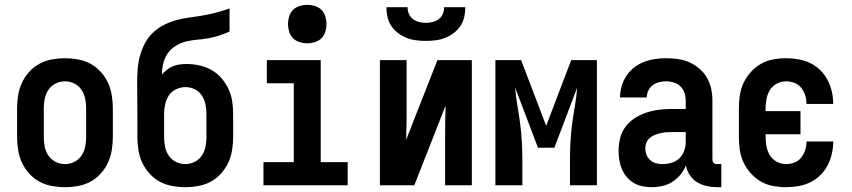

<svg xmlns="http://www.w3.org/2000/svg" viewBox="-20 -770 3540 798"><path d="M250 8Q223 8 195.5 3Q168 -2 144 -15Q120 -28 101.5 -48.5Q83 -69 71.5 -93.5Q60 -118 55.5 -145.5Q51 -173 51 -200V-320Q51 -347 55.5 -374.5Q60 -402 71.5 -426.5Q83 -451 101.5 -471.5Q120 -492 144 -505Q168 -518 195.5 -523Q223 -528 250 -528Q277 -528 304.5 -523Q332 -518 356 -505Q380 -492 398.5 -471.5Q417 -451 428.5 -426.5Q440 -402 444.5 -374.5Q449 -347 449 -320V-200Q449 -173 444.5 -145.5Q440 -118 428.5 -93.5Q417 -69 398.5 -48.5Q380 -28 356 -15Q332 -2 304.5 3Q277 8 250 8ZM250 -88Q270 -88 288.5 -97Q307 -106 318.5 -123Q330 -140 334 -160Q338 -180 338 -200V-320Q338 -340 334 -360Q330 -380 318.5 -397Q307 -414 288.5 -423Q270 -432 250 -432Q230 -432 211.5 -423Q193 -414 181.5 -397Q170 -380 166 -360Q162 -340 162 -320V-200Q162 -180 166 -160Q170 -140 181.5 -123Q193 -106 211.5 -97Q230 -88 250 -88Z M750 8Q723 8 695.5 3Q668 -2 644 -15Q620 -28 601.5 -48.5Q583 -69 571.5 -93.5Q560 -118 555.5 -145.5Q551 -173 551 -200V-296Q551 -328 550.5 -359.5Q550 -391 550 -422Q550 -451 552 -479.5Q554 -508 561 -535Q568 -562 581 -587.5Q594 -613 614.5 -633Q635 -653 660.5 -666Q686 -679 713.5 -686.5Q741 -694 769 -697.5Q797 -701 825 -706Q853 -711 880 -718Q907 -725 934 -735V-639Q913 -629 891 -622Q869 -615 846 -611Q823 -607 799.5 -605Q776 -603 753.5 -597.5Q731 -592 710.5 -579.5Q690 -567 677 -548Q664 -529 658.5 -506Q653 -483 653 -460Q662 -471 673.5 -480Q685 -489 698.5 -494.5Q712 -500 726.5 -502Q741 -504 756 -504Q783 -504 809.5 -498Q836 -492 859 -479Q882 -466 900 -445.5Q918 -425 929.5 -400.5Q941 -376 945 -349.5Q949 -323 949 -296V-200Q949 -173 944.5 -145.5Q940 -118 928.5 -93.5Q917 -69 898.5 -48.5Q880 -28 856 -15Q832 -2 804.5 3Q777 8 750 8ZM750 -88Q770 -88 788.5 -97Q807 -106 818.5 -123Q830 -140 834 -160Q838 -180 838 -200V-296Q838 -316 834 -336Q830 -356 819 -373Q808 -390 789.5 -399Q771 -408 751 -408Q731 -408 712 -399Q693 -390 682 -373.5Q671 -357 666.5 -336.5Q662 -316 662 -296V-200Q662 -180 666 -160Q670 -140 681.5 -123Q693 -106 711.5 -97Q730 -88 750 -88Z M1075 0V-96H1201V-424H1089V-520H1313V-96H1425V0ZM1257 -590Q1241 -590 1225 -595Q1209 -600 1198 -611Q1187 -622 1182 -638Q1177 -654 1177 -670Q1177 -686 1182 -702Q1187 -718 1198 -729Q1209 -740 1225 -745Q1241 -750 1257 -750Q1273 -750 1289 -745Q1305 -740 1316 -729Q1327 -718 1332 -702Q1337 -686 1337 -670Q1337 -654 1332 -638Q1327 -622 1316 -611Q1305 -600 1289 -595Q1273 -590 1257 -590Z M1559 0V-520H1670V-312Q1670 -281 1669.5 -250.5Q1669 -220 1668 -189L1798 -520H1941V0H1830V-208Q1830 -239 1830.5 -269.5Q1831 -300 1832 -331L1702 0ZM1750 -600Q1730 -600 1709.5 -602.5Q1689 -605 1670 -612.5Q1651 -620 1634.5 -632.5Q1618 -645 1606.5 -662Q1595 -679 1590.5 -699.5Q1586 -720 1586 -740H1674Q1674 -726 1679.5 -712.5Q1685 -699 1696.5 -690.5Q1708 -682 1722 -678.5Q1736 -675 1750 -675Q1764 -675 1778 -678.5Q1792 -682 1803.5 -690.5Q1815 -699 1820.5 -712.5Q1826 -726 1826 -740H1914Q1914 -720 1909.5 -699.5Q1905 -679 1893.5 -662Q1882 -645 1865.5 -632.5Q1849 -620 1830 -612.5Q1811 -605 1790.5 -602.5Q1770 -600 1750 -600Z M2039 0V-520H2146L2250 -247L2354 -520H2461V0H2349V-104Q2349 -142 2351 -180Q2353 -218 2358 -255.5Q2363 -293 2369.5 -330.5Q2376 -368 2379 -406L2284 -156H2216L2121 -406Q2124 -368 2130.5 -330.5Q2137 -293 2142 -255.5Q2147 -218 2149 -180Q2151 -142 2151 -104V0Z M2689 8H2688Q2669 8 2649.5 4Q2630 0 2613.5 -10Q2597 -20 2584.5 -35Q2572 -50 2564.5 -68Q2557 -86 2554 -105Q2551 -124 2551 -143Q2551 -170 2557.5 -196Q2564 -222 2579.5 -243Q2595 -264 2617.5 -278.5Q2640 -293 2665 -301.5Q2690 -310 2716.5 -313.5Q2743 -317 2769 -317H2830V-351Q2830 -368 2825 -383.5Q2820 -399 2808.5 -410.5Q2797 -422 2781 -427Q2765 -432 2748 -432Q2734 -432 2719.5 -428.5Q2705 -425 2693 -416Q2681 -407 2674.5 -393Q2668 -379 2668 -365H2557Q2557 -388 2563.5 -411Q2570 -434 2583 -454Q2596 -474 2615 -489Q2634 -504 2656 -512.5Q2678 -521 2701.5 -524.5Q2725 -528 2748 -528Q2773 -528 2798 -524.5Q2823 -521 2845.5 -511Q2868 -501 2887 -484.5Q2906 -468 2918.5 -446.5Q2931 -425 2936 -400.5Q2941 -376 2941 -351V-108Q2941 -104 2942 -100Q2943 -96 2946 -93Q2949 -90 2953 -89Q2957 -88 2961 -88H2978V8H2961Q2940 8 2918.5 3.5Q2897 -1 2878.5 -12Q2860 -23 2847.5 -41.5Q2835 -60 2831 -82Q2822 -61 2807.5 -43.5Q2793 -26 2774 -14Q2755 -2 2733 3Q2711 8 2689 8ZM2734 -88Q2753 -88 2771.5 -93.5Q2790 -99 2803.5 -112Q2817 -125 2823.5 -143Q2830 -161 2830 -180V-221H2769Q2757 -221 2745.5 -220Q2734 -219 2722.5 -216Q2711 -213 2700 -208.5Q2689 -204 2680 -196Q2671 -188 2666.5 -177Q2662 -166 2662 -154Q2662 -140 2667 -127Q2672 -114 2682.5 -104.5Q2693 -95 2706.5 -91.5Q2720 -88 2734 -88Z M3247 8Q3220 8 3193 3Q3166 -2 3142.5 -15.5Q3119 -29 3100.5 -49.5Q3082 -70 3070.5 -94.5Q3059 -119 3055 -146Q3051 -173 3051 -200V-320Q3051 -347 3055 -374Q3059 -401 3070.5 -425.5Q3082 -450 3100.5 -470.5Q3119 -491 3142.5 -504.5Q3166 -518 3193 -523Q3220 -528 3247 -528Q3273 -528 3298.5 -523.5Q3324 -519 3347 -508Q3370 -497 3388.5 -479Q3407 -461 3419 -438.5Q3431 -416 3437 -390.5Q3443 -365 3443 -340V-338H3332V-339Q3332 -357 3326.5 -374Q3321 -391 3310 -405Q3299 -419 3282 -425.5Q3265 -432 3247 -432Q3227 -432 3209 -422.5Q3191 -413 3180.5 -396.5Q3170 -380 3166 -360Q3162 -340 3162 -320V-308H3307V-212H3162V-200Q3162 -180 3166 -160Q3170 -140 3180.5 -123.5Q3191 -107 3209 -97.5Q3227 -88 3247 -88Q3265 -88 3282 -94.5Q3299 -101 3310 -115Q3321 -129 3326.5 -146Q3332 -163 3332 -181V-182H3443V-180Q3443 -155 3437 -129.5Q3431 -104 3419 -81.5Q3407 -59 3388.5 -41Q3370 -23 3347 -12Q3324 -1 3298.5 3.5Q3273 8 3247 8Z"/></svg>

Font: Iosevka SS18
Style: Bold
Weight: 700
Monospace: yes
Designer: Belleve Invis
Foundry: Belleve Invis
Version: Version 25.1.1; ttfautohint (v1.8.4)